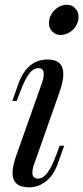

<svg xmlns="http://www.w3.org/2000/svg" viewBox="-20 -780 353 814"><path d="M165.5 -465.8Q165.5 -491.2 143.3 -491.2Q121.1 -491.2 103 -467Q85 -442.9 64.9 -389.2L50.8 -352.1H32.2L58.1 -424.8Q95.2 -527.8 182.1 -527.8Q248.5 -527.8 248.5 -465.3Q248.5 -436 231.9 -388.2L125 -85Q117.2 -63.5 117.2 -48.3Q117.2 -22.9 141.1 -22.9Q161.6 -22.9 179.7 -45.7Q197.8 -68.4 219.2 -125L232.9 -162.1H252L226.1 -88.9Q206.5 -34.7 173.8 -10.3Q141.1 14.2 103 14.2Q33.2 14.2 33.2 -46.9Q33.2 -77.6 50.8 -126L158.2 -429.2Q165.5 -451.2 165.5 -465.8ZM226.3 -749Q243.7 -759.8 264.2 -759.8Q284.7 -759.8 298.8 -744.9Q313 -730 313 -709Q313 -688 302.5 -670.7Q292 -653.3 274.4 -642.6Q256.8 -631.8 236.3 -631.8Q215.8 -631.8 201.7 -646.5Q187.5 -661.1 187.5 -681.9Q187.5 -702.6 198.2 -720.5Q209 -738.3 226.3 -749Z"/></svg>

Font: PlayfairDisplay-Italic
Style: Italic
Weight: 400
Italic angle: -14°
Designer: Claus Eggers Sørensen
Foundry: Claus Eggers Sørensen
Version: Version 1.002;PS 001.002;hotconv 1.0.70;makeotf.lib2.5.58329